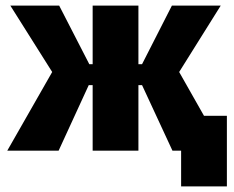

<svg xmlns="http://www.w3.org/2000/svg" viewBox="-20 -540 837 688"><path d="M312 0H476V-235H489L598 0H629V128H793V-125H711L622 -282L771 -520H596L489 -310H476V-520H312V-310H300L192 -520H17L167 -282L6 0H190L298 -235H312Z"/></svg>

Font: Fixel Display ExtraBold
Style: Regular
Weight: 800
Designer: AlfaBravo + MacPaw
Foundry: Kyrylo Tkachov, Marchela Mozhyna, Serhii Makarenko, Maria Weinstein, Zakhar Kryvoshyya
Version: Version 1.211